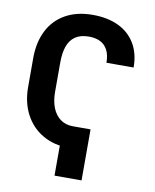

<svg xmlns="http://www.w3.org/2000/svg" viewBox="-95 -789 834 1032"><g transform="rotate(10 321.5 -273.5)"><path d="M51.9 -273.9V-431.6Q51.9 -518.4 84.2 -582.5Q116.5 -646.7 178.9 -681.8Q241.2 -716.8 327.9 -716.8Q407.7 -716.8 467 -689.1Q526.4 -661.4 559.2 -607.1Q592.1 -552.7 592.1 -476.1H443.8Q443.8 -518.1 429.5 -545.4Q415.1 -572.7 389.3 -585.4Q363.5 -598.2 327.5 -598.2Q281.4 -598.2 253 -578.6Q224.6 -559 211.8 -522.7Q199.1 -486.5 199.1 -433.1V-273.9Q199.1 -224 214 -186.7Q228.9 -149.5 257.4 -129Q285.8 -108.5 325.4 -108.5V9.8Q243.1 9.8 181.2 -26.2Q119.3 -62.1 85.6 -126.3Q51.9 -190.5 51.9 -273.9ZM421.9 170H274.3V-108.5H421.9Z"/></g></svg>

Font: Pretendard JP Variable
Style: Regular
Weight: 400
Designer: Base glyphs from Inter by Rasmus Andersson; Hangul glyphs from Noto Sans CJK(Source Han Sans) by Jang Soo-young and Kang
Foundry: Kil Hyung-jin
Version: Version 1.307;Glyphs 3.2 (3192)